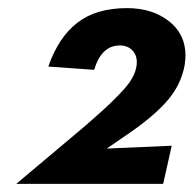

<svg xmlns="http://www.w3.org/2000/svg" viewBox="-20 -738 477 473"><path d="M382 -285 403 -379 243 -372 291 -405Q355 -448 390.5 -488Q426 -528 435 -578Q437 -594 437 -601Q437 -654 396 -686Q355 -718 293 -718Q217 -718 170.5 -682Q124 -646 99 -574L212 -566Q230 -626 275 -626Q294 -626 305.5 -614.5Q317 -603 317 -585Q317 -554 287.5 -520.5Q258 -487 207 -443L190 -428L20 -285Z"/></svg>

Font: Geom ExtraBold
Style: Bold Italic
Weight: 800
Italic angle: -10°
Version: Version 1.102